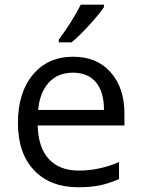

<svg xmlns="http://www.w3.org/2000/svg" viewBox="-20 -786 601 816"><path d="M312 9.8Q193.4 9.8 124.8 -62.5Q56.2 -134.8 56.2 -263.2Q56.2 -392.6 119.9 -468.8Q183.6 -544.9 291 -544.9Q391.6 -544.9 450.2 -478.8Q508.8 -412.6 508.8 -304.2V-252.9H140.1Q142.6 -158.7 187.7 -109.9Q232.9 -61 314.9 -61Q401.4 -61 485.8 -97.2V-24.9Q442.9 -6.3 404.5 1.7Q366.2 9.8 312 9.8ZM290 -477.1Q225.6 -477.1 187.3 -435.1Q148.9 -393.1 142.1 -318.8H421.9Q421.9 -395.5 387.7 -436.3Q353.5 -477.1 290 -477.1ZM230 -618.2Q253.4 -648.4 280.5 -691.4Q307.6 -734.4 323.2 -766.1H421.9V-755.9Q400.4 -724.1 357.9 -677.7Q315.4 -631.3 284.2 -606H230Z"/></svg>

Font: HunimalSansv1.5
Style: Regular
Weight: 400
Foundry: Ascender Corporation
Version: Version 1.10